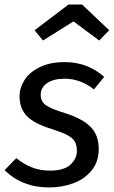

<svg xmlns="http://www.w3.org/2000/svg" viewBox="-22 -812 503 844"><path d="M436 -474 391 -419Q332 -466 262 -466Q214 -466 185.5 -447Q157 -428 157 -395Q157 -365 180.5 -349Q204 -333 263 -315Q340 -291 376 -254.5Q412 -218 412 -157Q412 -101 381 -63Q350 -25 300.5 -6.5Q251 12 193 12Q76 12 -2 -64L50 -117Q115 -62 197 -62Q260 -62 288 -88.5Q316 -115 316 -148Q316 -175 306 -191Q296 -207 272.5 -219Q249 -231 205 -245Q129 -268 96.5 -301.5Q64 -335 64 -389Q64 -426 86 -460.5Q108 -495 153 -517Q198 -539 263 -539Q363 -539 436 -474ZM130 -679 279 -792H339L458 -679L414 -634L301 -718L167 -634Z"/></svg>

Font: FiraGO
Style: Italic
Weight: 400
Italic angle: -8°
Designer: bBox Type GmbH
Foundry: bBox Type GmbH
Version: Version 1.001